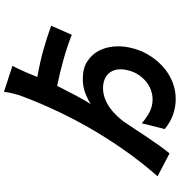

<svg xmlns="http://www.w3.org/2000/svg" viewBox="12 -860 931 996"><g transform="rotate(-90 478.0 -362.5)"><path d="M795 -456Q738 -479 667 -499Q596 -519 530 -532Q504 -480 480 -435Q456 -390 435 -357Q457 -372 491 -385.5Q525 -399 567 -399Q621 -399 656.5 -376Q692 -353 711 -318Q730 -283 734 -240Q738 -197 729 -157Q718 -104 692 -60Q666 -16 630.5 16Q595 48 552 65.5Q509 83 462 83Q420 83 380.5 69Q341 55 306 26L336 -93Q365 -68 394.5 -52.5Q424 -37 460 -37Q484 -37 508 -45.5Q532 -54 552.5 -71Q573 -88 589 -112.5Q605 -137 612 -170Q619 -202 614 -225Q609 -248 595.5 -263.5Q582 -279 562 -286.5Q542 -294 519 -294Q491 -294 465.5 -284.5Q440 -275 418.5 -260Q397 -245 379 -226.5Q361 -208 347 -190Q331 -167 310.5 -135.5Q290 -104 268 -71Q246 -38 223 -6Q200 26 180 51L61 -11Q126 -85 185.5 -168Q245 -251 297 -339Q349 -427 393 -519Q437 -611 472 -703Q481 -724 489 -755Q497 -786 499 -808L634 -764Q629 -755 623 -742.5Q617 -730 611 -717Q605 -704 599.5 -691.5Q594 -679 591 -671L576 -635Q654 -621 716.5 -603.5Q779 -586 842 -563Z"/></g></svg>

Font: Kinto Sans
Style: Bold
Weight: 700
Designer: Authors: Ryoko NISHIZUKA  (kana & ideographs); Paul D. Hunt (Latin, Greek & Cyrillic); Wenlong ZHANG  (bopomofo); Sandol
Foundry: Adobe Systems Incorporated, ookami Inc.
Version: Version 0.001